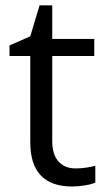

<svg xmlns="http://www.w3.org/2000/svg" viewBox="-20 -679 393 709"><path d="M258.8 -57.1Q280.3 -57.1 300.3 -60.3Q320.3 -63.5 332 -66.9V-4.9Q318.8 1.5 293.2 5.6Q267.6 9.8 247.1 9.8Q91.8 9.8 91.8 -153.8V-472.2H15.1V-511.2L91.8 -544.9L126 -659.2H172.9V-535.2H328.1V-472.2H172.9V-157.2Q172.9 -108.9 195.8 -83Q218.8 -57.1 258.8 -57.1Z"/></svg>

Font: f02075841
Style: Regular
Weight: 400
Foundry: Ascender Corporation
Version: Version 1.10